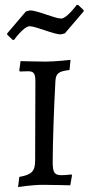

<svg xmlns="http://www.w3.org/2000/svg" viewBox="-20 -747 359 776"><path d="M31 -586H37C37 -586 76 -641 100 -641C125 -641 196 -608 226 -608L242 -612L318 -701V-706L296 -727H290C290 -727 250 -672 227 -672C202 -672 131 -705 101 -705L85 -701L9 -612V-607ZM53 9C53 9 110 0 153 0C191 0 264 2 264 2L271 -38L269 -42C269 -42 247 -39 228 -39C200 -39 193 -50 193 -93C193 -163 198 -313 204 -420C206 -450 216 -459 261 -464L265 -505C265 -505 202 -498 165 -498C130 -498 69 -500 63 -500L58 -462L60 -458C60 -458 81 -459 93 -459C117 -459 123 -450 123 -417L122 -99C122 -55 109 -41 58 -32Z"/></svg>

Font: Alegreya SC
Style: Regular
Weight: 400
Designer: Juan Pablo del Peral
Foundry: Huerta Tipografica
Version: Version 2.007;PS 002.007;hotconv 1.0.88;makeotf.lib2.5.64775